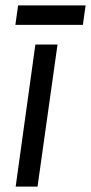

<svg xmlns="http://www.w3.org/2000/svg" viewBox="-20 -691 337 711"><path d="M38 0 111 -526H193L119 0ZM37 -599 47 -671H297L287 -599Z"/></svg>

Font: Archivo Narrow
Style: Italic
Weight: 400
Italic angle: -8°
Designer: Hector Gatti
Foundry: Omnibus-Type
Version: Version 3.002